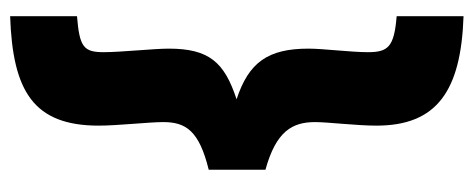

<svg xmlns="http://www.w3.org/2000/svg" viewBox="-298 -503 935 379"><g transform="rotate(-90 169.5 -313.5)"><path d="M263 -172C263 -252 236 -290 163 -314C236 -338 263 -368 263 -448C263 -477 256 -543 256 -576C256 -616 266 -624 327 -629V-761C179 -756 111 -715 111 -586C111 -549 118 -487 118 -459C118 -414 101 -388 24 -369V-257C100 -236 118 -204 118 -159C118 -134 111 -77 111 -38C111 81 179 129 327 134V2C266 -3 256 -15 256 -55C256 -88 263 -143 263 -172Z"/></g></svg>

Font: TitilliumMaps29L
Style: 999 wt
Weight: 900
Designer: Campivisivi
Foundry: Accademia di Belle Arti di Urbino and students of MA course of Visual design